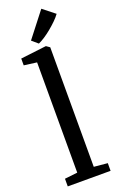

<svg xmlns="http://www.w3.org/2000/svg" viewBox="-193 -1082 693 1129"><g transform="rotate(-20 153.0 -517.5)"><path d="M100.5 -57V-747L20.5 -757.5V-800L179.5 -819H182L203.5 -804V-56L288.5 -48V0H20.5V-48ZM148 -847.5 110.5 -879.5 231.5 -1035 306 -976Q293 -958 273.5 -939Q254 -920 232.2 -902Q210.5 -884 188.8 -869.8Q167 -855.5 149 -847.5Z"/></g></svg>

Font: Merriweather 24pt
Style: Regular
Weight: 400
Designer: Eben Sorkin
Foundry: Eben Sorkin
Version: Version 2.100